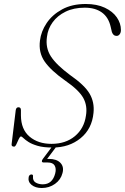

<svg xmlns="http://www.w3.org/2000/svg" viewBox="-20 -730 626 963"><path d="M243.5 10Q198 10 169 1.5Q140 -7 123.2 -17.8Q106.5 -28.5 98 -37Q89.5 -45.5 85 -45.5Q80 -45.5 74.2 -32.8Q68.5 -20 62.5 -7.2Q56.5 5.5 51 5.5Q35.5 5.5 38.5 -9L59 -178Q61.5 -192 72.5 -192Q85 -192 85 -177.5V-150.5Q85.5 -81 128.2 -44.8Q171 -8.5 238 -8.5Q309.5 -8.5 355.8 -47.2Q402 -86 411 -149.5Q419.5 -199 397.8 -238.5Q376 -278 308 -325Q236 -375.5 204.2 -421Q172.5 -466.5 180.5 -527Q186 -572.5 214 -614.2Q242 -656 291.5 -683Q341 -710 410 -710Q466.5 -710 506 -691.2Q545.5 -672.5 566 -642.8Q586.5 -613 586.5 -579.5Q586.5 -566.5 580.2 -558.2Q574 -550 565.5 -550Q555 -550 549.2 -556Q543.5 -562 541 -570L535 -596Q524 -644 490.5 -667.8Q457 -691.5 405 -691.5Q350 -691.5 309 -671.5Q268 -651.5 244 -618.2Q220 -585 215.5 -545Q207.5 -490 235.2 -447.2Q263 -404.5 331 -354Q404.5 -303 429.5 -260Q454.5 -217 449 -164Q441.5 -83.5 384.2 -36.8Q327 10 243.5 10ZM249 -5H270.5L216.5 67H225Q264 67 283 86.8Q302 106.5 293.5 138Q285 171.5 256 192.2Q227 213 189.5 213Q157.5 213 138.2 197.2Q119 181.5 124 157Q127 146 137 145Q147 145 145.5 154.5Q143.5 176.5 158.8 185.5Q174 194.5 194.5 194.5Q243 194.5 257 139.5Q263 115.5 254 100.2Q245 85 219.5 85H200Q190.5 85 190 79.5Q189.5 74 195 67Z"/></svg>

Font: Fraunces 9pt S000 Thin
Style: Italic
Weight: 100
Italic angle: -16°
Version: Version 1.000; ttfautohint (v1.8.3)